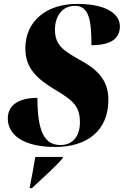

<svg xmlns="http://www.w3.org/2000/svg" viewBox="-20 -744 635 985"><path d="M263 10C430 10 536 -76 536 -232C536 -319 495 -378 401 -430C315 -480 262 -504 262 -592C262 -664 301 -714 365 -714C439 -714 449 -634 449 -512C553 -512 595 -549 595 -609C595 -672 527 -724 375 -724C218 -724 110 -635 110 -496C110 -395 167 -341 267 -281C350 -231 390 -202 390 -117C390 -47 355 0 290 0C209 0 172 -67 172 -242C79 -242 20 -207 20 -136C20 -51 102 10 263 10ZM133 215 132 221H144C189 180 266 109 299 71L303 61H161C153 109 146 150 133 215Z"/></svg>

Font: Noto Serif Display SemiCondensed Black
Style: Italic
Weight: 900
Width: 4
Italic angle: -12°
Designer: Monotype Design Team
Foundry: Monotype Imaging Inc.
Version: Version 2.009